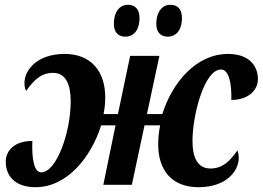

<svg xmlns="http://www.w3.org/2000/svg" viewBox="-20 -771 1096 801"><path d="M681 -618C708 -618 739 -638 739 -696C739 -734 720 -751 691 -751C655 -751 632 -719 632 -672C632 -635 651 -618 681 -618ZM504 -618C531 -618 562 -638 562 -696C562 -734 542 -751 514 -751C477 -751 455 -719 455 -672C455 -635 474 -618 504 -618ZM808 10C925 10 976 -58 976 -112C976 -126 973 -137 971 -144C939 -99 909 -68 858 -68C804 -68 783 -114 783 -183C783 -290 832 -481 902 -481C935 -481 947 -423 945 -354C1015 -354 1056 -394 1056 -441C1056 -498 1017 -546 932 -546C798 -546 699 -427 657 -295H593L645 -538H523L472 -295H412C416 -317 419 -334 419 -365C419 -472 361 -546 250 -546C134 -546 82 -478 82 -425C82 -410 85 -398 89 -392C122 -437 151 -467 201 -467C255 -467 275 -418 275 -348C275 -220 216 -52 152 -52C122 -52 112 -109 115 -183C43 -183 4 -145 4 -96C4 -38 42 10 128 10C260 10 360 -115 402 -248H462L411 0H530L583 -248H648C642 -217 640 -191 640 -168C640 -61 697 10 808 10Z"/></svg>

Font: Noto Serif Condensed Extra
Style: Italic
Weight: 800
Width: 3
Italic angle: -12°
Designer: Monotype Design Team
Foundry: Monotype Imaging Inc.
Version: Version 1.901